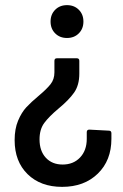

<svg xmlns="http://www.w3.org/2000/svg" viewBox="-20 -519 478 748"><path d="M305 -435Q305 -407 287 -389Q269 -371 241 -371Q213 -371 195 -389Q177 -407 177 -435Q177 -463 195 -481Q213 -499 241 -499Q269 -499 287 -481Q305 -463 305 -435ZM208 -96Q171 -65 152.5 -40Q134 -15 134 24Q134 69 158.5 95.5Q183 122 224 122Q266 122 292 94.5Q318 67 318 22V-4Q318 -14 328 -14L404 -10Q414 -10 414 0V22Q414 106 361 157.5Q308 209 222 209Q138 209 87.5 159.5Q37 110 37 27Q37 -17 50.5 -49Q64 -81 82.5 -101Q101 -121 131 -146Q162 -172 177 -191Q192 -210 192 -237V-282Q192 -292 202 -292H279Q289 -292 289 -282V-232Q289 -187 268.5 -158Q248 -129 208 -96Z"/></svg>

Font: Barlow Semi Condensed Medium
Style: Regular
Weight: 500
Width: 4
Designer: Jeremy Tribby
Foundry: Tribby Type
Version: Version 1.422; ttfautohint (v1.8)